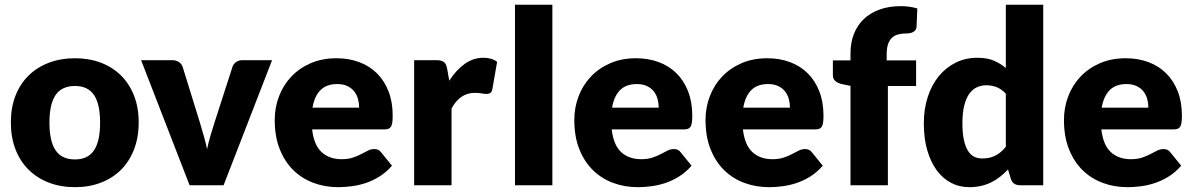

<svg xmlns="http://www.w3.org/2000/svg" viewBox="-20 -768 4949 796"><path d="M291 -526.5Q350 -526.5 398.5 -508Q447 -489.5 481.8 -455Q516.5 -420.5 535.8 -371.2Q555 -322 555 -260.5Q555 -198.5 535.8 -148.8Q516.5 -99 481.8 -64.2Q447 -29.5 398.5 -10.8Q350 8 291 8Q231.5 8 182.8 -10.8Q134 -29.5 98.8 -64.2Q63.5 -99 44.2 -148.8Q25 -198.5 25 -260.5Q25 -322 44.2 -371.2Q63.5 -420.5 98.8 -455Q134 -489.5 182.8 -508Q231.5 -526.5 291 -526.5ZM291 -107Q344.5 -107 369.8 -144.8Q395 -182.5 395 -259.5Q395 -336.5 369.8 -374Q344.5 -411.5 291 -411.5Q236 -411.5 210.5 -374Q185 -336.5 185 -259.5Q185 -182.5 210.5 -144.8Q236 -107 291 -107Z M907 0H766L565 -518.5H694Q710.5 -518.5 721.8 -510.8Q733 -503 737 -491.5L809 -259Q817.5 -230.5 825.2 -203.5Q833 -176.5 838.5 -149.5Q844 -176.5 852 -203.5Q860 -230.5 869 -259L944 -491.5Q948 -503 959 -510.8Q970 -518.5 985 -518.5H1108Z M1375 -526.5Q1426.5 -526.5 1469.2 -510.5Q1512 -494.5 1542.8 -464Q1573.5 -433.5 1590.8 -389.2Q1608 -345 1608 -289Q1608 -271.5 1606.5 -260.5Q1605 -249.5 1601 -243Q1597 -236.5 1590.2 -234Q1583.5 -231.5 1573 -231.5H1274Q1281.5 -166.5 1313.5 -137.2Q1345.5 -108 1396 -108Q1423 -108 1442.5 -114.5Q1462 -121 1477.2 -129Q1492.5 -137 1505.2 -143.5Q1518 -150 1532 -150Q1550.5 -150 1560 -136.5L1605 -81Q1581 -53.5 1553.2 -36.2Q1525.5 -19 1496.2 -9.2Q1467 0.5 1437.8 4.2Q1408.5 8 1382 8Q1327.5 8 1279.8 -9.8Q1232 -27.5 1196.2 -62.5Q1160.5 -97.5 1139.8 -149.5Q1119 -201.5 1119 -270.5Q1119 -322.5 1136.8 -369Q1154.5 -415.5 1187.8 -450.5Q1221 -485.5 1268.2 -506Q1315.5 -526.5 1375 -526.5ZM1378 -419.5Q1333.5 -419.5 1308.5 -394.2Q1283.5 -369 1275.5 -321.5H1469Q1469 -340 1464.2 -357.5Q1459.5 -375 1448.8 -388.8Q1438 -402.5 1420.5 -411Q1403 -419.5 1378 -419.5Z M1697 0V-518.5H1789Q1800.5 -518.5 1808.2 -516.5Q1816 -514.5 1821.2 -510.2Q1826.5 -506 1829.2 -499Q1832 -492 1834 -482L1842.5 -433.5Q1871 -477.5 1906.5 -503Q1942 -528.5 1984 -528.5Q2019.5 -528.5 2041 -511.5L2021 -397.5Q2019 -387 2013 -382.8Q2007 -378.5 1997 -378.5Q1988.5 -378.5 1977 -380.8Q1965.5 -383 1948 -383Q1887 -383 1852 -318V0Z M2270 -748.5V0H2115V-748.5Z M2617 -526.5Q2668.5 -526.5 2711.2 -510.5Q2754 -494.5 2784.8 -464Q2815.5 -433.5 2832.8 -389.2Q2850 -345 2850 -289Q2850 -271.5 2848.5 -260.5Q2847 -249.5 2843 -243Q2839 -236.5 2832.2 -234Q2825.5 -231.5 2815 -231.5H2516Q2523.5 -166.5 2555.5 -137.2Q2587.5 -108 2638 -108Q2665 -108 2684.5 -114.5Q2704 -121 2719.2 -129Q2734.5 -137 2747.2 -143.5Q2760 -150 2774 -150Q2792.5 -150 2802 -136.5L2847 -81Q2823 -53.5 2795.2 -36.2Q2767.5 -19 2738.2 -9.2Q2709 0.5 2679.8 4.2Q2650.5 8 2624 8Q2569.5 8 2521.8 -9.8Q2474 -27.5 2438.2 -62.5Q2402.5 -97.5 2381.8 -149.5Q2361 -201.5 2361 -270.5Q2361 -322.5 2378.8 -369Q2396.5 -415.5 2429.8 -450.5Q2463 -485.5 2510.2 -506Q2557.5 -526.5 2617 -526.5ZM2620 -419.5Q2575.5 -419.5 2550.5 -394.2Q2525.5 -369 2517.5 -321.5H2711Q2711 -340 2706.2 -357.5Q2701.5 -375 2690.8 -388.8Q2680 -402.5 2662.5 -411Q2645 -419.5 2620 -419.5Z M3161 -526.5Q3212.5 -526.5 3255.2 -510.5Q3298 -494.5 3328.8 -464Q3359.5 -433.5 3376.8 -389.2Q3394 -345 3394 -289Q3394 -271.5 3392.5 -260.5Q3391 -249.5 3387 -243Q3383 -236.5 3376.2 -234Q3369.5 -231.5 3359 -231.5H3060Q3067.5 -166.5 3099.5 -137.2Q3131.5 -108 3182 -108Q3209 -108 3228.5 -114.5Q3248 -121 3263.2 -129Q3278.5 -137 3291.2 -143.5Q3304 -150 3318 -150Q3336.5 -150 3346 -136.5L3391 -81Q3367 -53.5 3339.2 -36.2Q3311.5 -19 3282.2 -9.2Q3253 0.5 3223.8 4.2Q3194.5 8 3168 8Q3113.5 8 3065.8 -9.8Q3018 -27.5 2982.2 -62.5Q2946.5 -97.5 2925.8 -149.5Q2905 -201.5 2905 -270.5Q2905 -322.5 2922.8 -369Q2940.5 -415.5 2973.8 -450.5Q3007 -485.5 3054.2 -506Q3101.5 -526.5 3161 -526.5ZM3164 -419.5Q3119.5 -419.5 3094.5 -394.2Q3069.5 -369 3061.5 -321.5H3255Q3255 -340 3250.2 -357.5Q3245.5 -375 3234.8 -388.8Q3224 -402.5 3206.5 -411Q3189 -419.5 3164 -419.5Z M3506 0V-412L3472 -419Q3454.5 -423 3443.8 -431.5Q3433 -440 3433 -456.5V-517.5H3506V-547Q3506 -591.5 3520.2 -627.5Q3534.5 -663.5 3561.2 -689Q3588 -714.5 3626.5 -728.5Q3665 -742.5 3714 -742.5Q3733 -742.5 3749.2 -740.2Q3765.5 -738 3783 -733L3780 -657.5Q3779.5 -649.5 3775.8 -644.2Q3772 -639 3766.5 -635.8Q3761 -632.5 3754.2 -631Q3747.5 -629.5 3741 -629.5Q3720.5 -629.5 3704.5 -625.5Q3688.5 -621.5 3677.8 -611.2Q3667 -601 3661.5 -584.2Q3656 -567.5 3656 -542V-517.5H3778V-411.5H3661V0Z M4209 0Q4194.5 0 4184.8 -6.5Q4175 -13 4171 -26L4159 -65.5Q4143.5 -49 4126.5 -35.5Q4109.5 -22 4089.8 -12.2Q4070 -2.5 4047.2 2.8Q4024.5 8 3998 8Q3957.5 8 3923 -10Q3888.5 -28 3863.5 -62Q3838.5 -96 3824.2 -145.2Q3810 -194.5 3810 -257.5Q3810 -315.5 3826 -365.2Q3842 -415 3871.2 -451.2Q3900.5 -487.5 3941.5 -508Q3982.5 -528.5 4032 -528.5Q4072 -528.5 4099.8 -516.8Q4127.5 -505 4150 -486V-748.5H4305V0ZM4052 -111Q4069 -111 4082.8 -114.2Q4096.5 -117.5 4108 -123.5Q4119.5 -129.5 4129.8 -138.5Q4140 -147.5 4150 -159.5V-379.5Q4132 -399 4111.8 -406.8Q4091.5 -414.5 4069 -414.5Q4047.5 -414.5 4029.5 -406Q4011.5 -397.5 3998.2 -378.8Q3985 -360 3977.5 -330Q3970 -300 3970 -257.5Q3970 -216.5 3976 -188.5Q3982 -160.5 3992.8 -143.2Q4003.5 -126 4018.5 -118.5Q4033.5 -111 4052 -111Z M4647 -526.5Q4698.5 -526.5 4741.2 -510.5Q4784 -494.5 4814.8 -464Q4845.5 -433.5 4862.8 -389.2Q4880 -345 4880 -289Q4880 -271.5 4878.5 -260.5Q4877 -249.5 4873 -243Q4869 -236.5 4862.2 -234Q4855.5 -231.5 4845 -231.5H4546Q4553.5 -166.5 4585.5 -137.2Q4617.5 -108 4668 -108Q4695 -108 4714.5 -114.5Q4734 -121 4749.2 -129Q4764.5 -137 4777.2 -143.5Q4790 -150 4804 -150Q4822.5 -150 4832 -136.5L4877 -81Q4853 -53.5 4825.2 -36.2Q4797.5 -19 4768.2 -9.2Q4739 0.5 4709.8 4.2Q4680.5 8 4654 8Q4599.5 8 4551.8 -9.8Q4504 -27.5 4468.2 -62.5Q4432.5 -97.5 4411.8 -149.5Q4391 -201.5 4391 -270.5Q4391 -322.5 4408.8 -369Q4426.5 -415.5 4459.8 -450.5Q4493 -485.5 4540.2 -506Q4587.5 -526.5 4647 -526.5ZM4650 -419.5Q4605.5 -419.5 4580.5 -394.2Q4555.5 -369 4547.5 -321.5H4741Q4741 -340 4736.2 -357.5Q4731.5 -375 4720.8 -388.8Q4710 -402.5 4692.5 -411Q4675 -419.5 4650 -419.5Z"/></svg>

Font: LatoHex
Style: Regular
Weight: 900
Designer: Lukasz Dziedzic
Foundry: tyPoland Lukasz Dziedzic
Version: Version 1.104; Western+Polish opensource